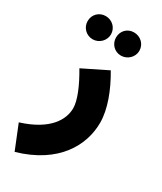

<svg xmlns="http://www.w3.org/2000/svg" viewBox="-254 -738 884 1048"><g transform="rotate(30 187.5 -214.5)"><path d="M266 -514C307 -514 341 -547 341 -587C341 -629 307 -660 266 -660C225 -660 194 -629 194 -587C194 -547 225 -514 266 -514ZM88 -514C128 -514 162 -547 162 -587C162 -629 128 -660 88 -660C47 -660 15 -629 15 -587C15 -547 47 -514 88 -514ZM27 231C267 162 352 1 352 -140C352 -224 314 -324 259 -417L105 -341C153 -260 185 -184 185 -135C185 -64 136 27 -34 80Z"/></g></svg>

Font: Noto Sans Arabic SemCond Blk
Style: Regular
Weight: 900
Width: 4
Designer: Monotype Design Team, Nadine Chahine, Nizar Qandah and Khaled Hosny
Foundry: Monotype Imaging Inc.
Version: Version 2.012